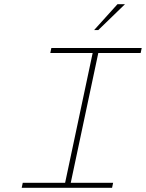

<svg xmlns="http://www.w3.org/2000/svg" viewBox="-20 -900 699 920"><path d="M659 -670H226L221 -646H424L292 -24H89L84 0H517L522 -24H319L451 -646H654ZM431 -756H451L579 -880H543Z"/></svg>

Font: LT Wave Mono Thin
Style: Italic
Weight: 100
Designer: Daniel Lyons
Version: Version 2.5 (Glyphs App)